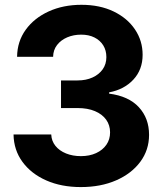

<svg xmlns="http://www.w3.org/2000/svg" viewBox="-20 -757 667 787"><path d="M311.3 9.8Q231.4 9.8 169.6 -17.5Q107.7 -44.8 72.1 -93.5Q36.5 -142.1 35.5 -205.7H190Q191.2 -179 207.3 -159Q223.4 -139.1 250.7 -128Q277.9 -117 311.7 -117Q346.9 -117 373.9 -129.4Q400.9 -141.8 416.1 -163.7Q431.2 -185.5 431.2 -214.3Q431.2 -243.9 415.2 -266.4Q399.1 -288.8 369.3 -301.4Q339.5 -314.1 298 -314.1H230.1V-427.3H298Q332.8 -427.3 359.4 -439.5Q385.9 -451.6 401 -473Q416 -494.4 416 -522.9Q416 -550.6 403.1 -571.2Q390.2 -591.8 367.1 -603.4Q344 -615 312.9 -615Q281.4 -615 255.4 -603.9Q229.4 -592.7 213.8 -572.4Q198.2 -552.1 197.7 -524.2H50Q50.8 -587.2 85.5 -635.2Q120.2 -683.1 179.6 -710.2Q239 -737.3 313.7 -737.3Q389 -737.3 445.5 -710.1Q502.1 -682.8 533.3 -636.3Q564.6 -589.8 564.6 -532.4Q564.6 -471.3 526.5 -430.5Q488.4 -389.7 427.3 -378.5V-373.2Q507.4 -362.9 549.2 -317.5Q591 -272.2 591 -204.3Q591 -142.3 555.1 -93.8Q519.1 -45.3 456.1 -17.8Q393.1 9.8 311.3 9.8Z"/></svg>

Font: Inter Tight
Style: Regular
Weight: 400
Designer: Rasmus Andersson
Foundry: rsms
Version: Version 3.002